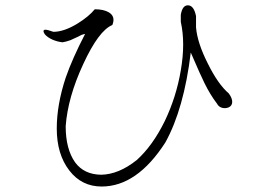

<svg xmlns="http://www.w3.org/2000/svg" viewBox="-20 -721 1040 715"><path d="M653.3 -666V-639.6Q670.9 -560.5 653.3 -459Q636.7 -360.4 593.8 -270.5Q548.8 -178.7 489.3 -125Q421.9 -71.3 356.4 -70.3Q293 -71.3 259.8 -116.2Q224.6 -166 224.6 -251Q232.4 -358.4 290 -482.4Q347.7 -607.4 398.4 -627.9Q411.1 -659.2 385.7 -674.8Q366.2 -686.5 333 -686.5Q310.5 -659.2 269.5 -633.8Q218.8 -602.5 178.7 -602.5Q157.2 -610.4 148.4 -610.4Q136.7 -609.4 146.5 -593.8Q156.2 -582 175.8 -573.2Q194.3 -565.4 212.9 -563.5Q225.6 -565.4 242.2 -571.3Q251 -575.2 267.6 -583Q278.3 -588.9 283.2 -590.8Q291 -593.8 296.9 -594.7Q249 -502 224.6 -431.6Q191.4 -331.1 191.4 -242.2Q191.4 -146.5 238.3 -85.9Q284.2 -26.4 358.4 -26.4Q490.2 -26.4 595.7 -190.4Q665 -315.4 690.4 -525.4L694.3 -516.6Q726.6 -441.4 741.2 -412.1Q762.7 -368.2 788.1 -335Q793.9 -323.2 807.6 -319.3Q820.3 -316.4 832 -321.3Q843.8 -327.1 844.7 -339.8Q845.7 -354.5 832 -373Q792 -407.2 753.9 -484.4Q714.8 -561.5 710 -619.1V-661.1Q702.1 -700.2 680.7 -701.2Q659.2 -702.1 653.3 -666Z"/></svg>

Font: Batang
Style: Regular
Weight: 400
Version: Version 2.21